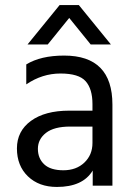

<svg xmlns="http://www.w3.org/2000/svg" viewBox="-20 -735 532 760"><path d="M169 -559H89L216 -715H292L419 -559H339L254 -664ZM205 5Q134 5 90.5 -37Q47 -79 47 -147.5Q47 -216 102.5 -256.5Q158 -297 254 -297H346V-323Q346 -383 319 -413.5Q292 -444 219.5 -444Q147 -444 84 -401V-480Q141 -515 234 -515Q425 -515 425 -321V0H347V-60Q308 5 205 5ZM346 -169V-234H258Q194 -234 162 -209Q130 -184 130 -146Q130 -108 155 -84.5Q180 -61 231 -61Q282 -61 314 -91.5Q346 -122 346 -169Z"/></svg>

Font: Hind Vadodara
Style: Regular
Weight: 400
Designer: Hitesh Malaviya
Foundry: Indian Type Foundry
Version: Version 0.702;PS 1.0;hotconv 1.0.81;makeotf.lib2.5.63406